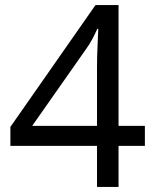

<svg xmlns="http://www.w3.org/2000/svg" viewBox="-20 -738 612 758"><path d="M552 -162H448V0H363V-162H21V-237L357 -718H448V-241H552ZM363 -466Q363 -518 365 -554.5Q367 -591 368 -624H364Q356 -605 344 -583Q332 -561 321 -546L107 -241H363Z"/></svg>

Font: Noto Sans Batak
Style: Regular
Weight: 400
Designer: Monotype Design Team
Foundry: Monotype Imaging Inc.
Version: Version 2.002; ttfautohint (v1.8.4.7-5d5b)